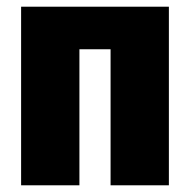

<svg xmlns="http://www.w3.org/2000/svg" viewBox="-20 -553 567 573"><path d="M310 0V-406H217V0H43V-533H484V0Z"/></svg>

Font: Fira Sans Condensed ExtraBold
Style: Regular
Weight: 800
Width: 3
Designer: Carrois Corporate & Edenspiekermann AG
Foundry: Carrois Corporate GbR & Edenspiekermann AG
Version: Version 4.203